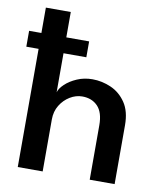

<svg xmlns="http://www.w3.org/2000/svg" viewBox="-82 -752 689 816"><g transform="rotate(10 262.5 -344.0)"><path d="M-3 -510V-578.5H256V-510ZM298.5 -422.5Q339.5 -422.5 378.5 -405.5Q417.5 -388.5 442.8 -351.2Q468 -314 468 -254.5V0H360.5V-235Q360.5 -290.5 335.2 -316.8Q310 -343 268.5 -343Q241 -343 215.5 -327.5Q190 -312 173.8 -285.5Q157.5 -259 157.5 -224.5V0H50V-688H157.5V-341.5Q162 -358.5 181.8 -377.2Q201.5 -396 232 -409.2Q262.5 -422.5 298.5 -422.5Z"/></g></svg>

Font: League Spartan Medium
Style: Regular
Weight: 500
Foundry: The League of Moveable Type
Version: Version 2.002